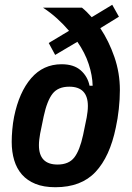

<svg xmlns="http://www.w3.org/2000/svg" viewBox="-20 -772 553 804"><path d="M400 -654Q436 -600 459 -533.5Q482 -467 482 -395Q482 -357 477.5 -315.5Q473 -274 465 -238Q440 -116 380 -52Q320 12 212 12Q163 12 128.5 -2Q94 -16 72 -41Q50 -66 39.5 -101Q29 -136 29 -178Q29 -201 31.5 -229.5Q34 -258 39 -283Q60 -386 110.5 -444.5Q161 -503 238 -503Q289 -503 318 -477.5Q347 -452 355 -413H368Q367 -456 351.5 -503.5Q336 -551 304 -597L211 -542L184 -592L269 -643Q246 -670 219 -694.5Q192 -719 160 -740H323Q343 -724 364 -700L450 -752L478 -702ZM221 -83Q268 -83 291 -112.5Q314 -142 328 -207L343 -280Q345 -292 346.5 -304Q348 -316 348 -328Q348 -409 270 -409Q223 -409 200 -379.5Q177 -350 163 -285L148 -212Q146 -200 144.5 -188Q143 -176 143 -164Q143 -83 221 -83Z"/></svg>

Font: IBM Plex Sans Cond SmBld
Style: Italic
Weight: 600
Width: 3
Italic angle: -11°
Designer: Mike Abbink, Paul van der Laan, Pieter van Rosmalen
Foundry: Bold Monday
Version: Version 1.3